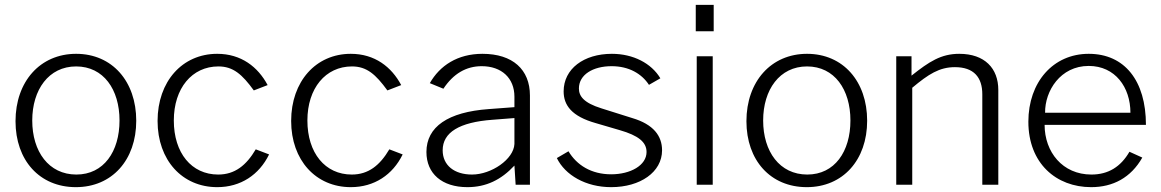

<svg xmlns="http://www.w3.org/2000/svg" viewBox="-20 -762 4791 792"><path d="M293 10C442 10 542 -102 542 -264C542 -426 443 -540 294 -540C146 -540 44 -426 44 -262C44 -101 143 10 293 10ZM295 -42C181 -42 113 -137 113 -265C113 -392 181 -488 294 -488C407 -488 473 -393 473 -265C473 -137 408 -42 295 -42Z M876 -540C732 -540 630 -426 630 -263C630 -101 732 10 876 10C973 10 1049 -41 1090 -125L1035 -146C996 -80 949 -42 880 -42C770 -42 697 -131 697 -265C697 -398 772 -488 881 -488C942 -488 979 -455 1027 -389L1084 -411C1044 -486 975 -540 876 -540Z M1427 -540C1283 -540 1181 -426 1181 -263C1181 -101 1283 10 1427 10C1524 10 1600 -41 1641 -125L1586 -146C1547 -80 1500 -42 1431 -42C1321 -42 1248 -131 1248 -265C1248 -398 1323 -488 1432 -488C1493 -488 1530 -455 1578 -389L1635 -411C1595 -486 1526 -540 1427 -540Z M1908 10C1985 10 2047 -20 2102 -79L2107 0H2166V-368C2166 -475 2095 -540 1970 -540C1867 -540 1794 -491 1753 -419L1809 -396C1850 -458 1903 -489 1967 -489C2049 -489 2102 -440 2102 -363V-320L1996 -312C1828 -300 1739 -239 1739 -135C1739 -46 1803 10 1908 10ZM1927 -42C1854 -42 1806 -80 1806 -142C1806 -216 1875 -258 2012 -268L2102 -275V-168C2099 -105 2007 -42 1927 -42Z M2501 10C2621 10 2711 -52 2711 -142C2711 -201 2676 -249 2588 -275L2461 -315C2387 -338 2368 -366 2368 -397C2368 -454 2426 -489 2503 -489C2574 -489 2627 -458 2657 -412L2704 -439C2667 -501 2592 -540 2504 -540C2388 -540 2305 -478 2305 -385C2305 -328 2338 -282 2438 -254L2537 -225C2613 -203 2647 -176 2647 -135C2647 -80 2581 -43 2501 -43C2419 -43 2359 -81 2325 -138L2277 -110C2311 -40 2396 10 2501 10Z M2924 -742H2850V-633H2924ZM2920 -530H2854V0H2920Z M3308 10C3457 10 3557 -102 3557 -264C3557 -426 3458 -540 3309 -540C3161 -540 3059 -426 3059 -262C3059 -101 3158 10 3308 10ZM3310 -42C3196 -42 3128 -137 3128 -265C3128 -392 3196 -488 3309 -488C3422 -488 3488 -393 3488 -265C3488 -137 3423 -42 3310 -42Z M3677 0H3743V-400C3810 -456 3855 -485 3919 -485C3997 -485 4032 -443 4032 -373V0H4098V-391C4098 -480 4042 -540 3937 -540C3862 -540 3813 -508 3740 -450V-530H3677Z M4289 -247H4707C4707 -429 4619 -540 4471 -540C4324 -540 4222 -423 4222 -260C4222 -88 4337 10 4481 10C4571 10 4645 -29 4692 -112L4639 -136C4603 -74 4552 -42 4482 -42C4363 -42 4289 -135 4289 -247ZM4291 -297C4290 -387 4354 -490 4471 -490C4580 -490 4643 -402 4643 -297Z"/></svg>

Font: 18Franklin Light
Style: Regular
Weight: 300
Designer: Pablo Impallari, Rodrigo Fuenzalida (Modified by Dan O. Williams)
Version: Version 0.025;PS 000.025;hotconv 1.0.88;makeotf.lib2.5.64775